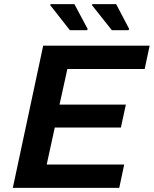

<svg xmlns="http://www.w3.org/2000/svg" viewBox="-20 -909 744 929"><path d="M42 0 189 -688H704L680 -575H306L268 -403H589L565 -292H245L206 -113H581L557 0ZM402 -763H318L223 -884L225 -889H340L404 -769ZM602 -763H521L425 -884L427 -889H542L605 -769Z"/></svg>

Font: Saira SemiExpanded SemiBold
Style: Italic
Weight: 600
Width: 6
Italic angle: -12°
Designer: Hector Gatti with collaboration of the Omnibus-Type team
Foundry: Omnibus-Type
Version: Version 1.101